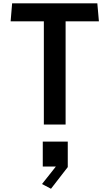

<svg xmlns="http://www.w3.org/2000/svg" viewBox="-20 -750 660 1156"><path d="M244 0H375V-621.5H575.5L566 -730H53L44 -621.5H244ZM237.5 252.5H316.5L233 358L287 386.5L388 256V102.5H237.5Z"/></svg>

Font: Monaspace Krypton SemiBold
Style: Regular
Weight: 600
Designer: Riley Cran & the Lettermatic Team
Foundry: Lettermatic
Version: Version 1.200 (Monaspace Krypton)